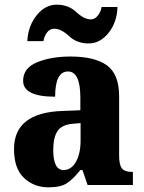

<svg xmlns="http://www.w3.org/2000/svg" viewBox="-20 -792 616 822"><path d="M187 10Q239 10 265.5 -7Q292 -24 324 -64H333L355 0H549V-56H546Q514 -56 502 -71Q490 -86 490 -126V-380Q490 -474 438 -512Q386 -550 282 -550Q199 -550 139 -525.5Q79 -501 79 -446Q79 -378 216 -378Q216 -486 271 -486Q324 -486 324 -374V-320L248 -317Q40 -310 40 -154Q40 -70 83 -30Q126 10 187 10ZM252 -64Q208 -64 208 -150Q208 -203 226 -230.5Q244 -258 291 -262L325 -265V-191Q325 -134 305 -99Q285 -64 252 -64ZM359 -606Q409 -606 445 -651.5Q481 -697 483 -762H415Q412 -742 399 -725.5Q386 -709 369 -709Q340 -709 306.5 -740.5Q273 -772 223 -772Q173 -772 136.5 -726Q100 -680 97 -616H166Q169 -636 181 -652.5Q193 -669 212 -669Q242 -669 275.5 -637.5Q309 -606 359 -606Z"/></svg>

Font: Noto Serif SemiCondensed Extra
Style: Regular
Weight: 800
Width: 4
Designer: Monotype Design Team
Foundry: Monotype Imaging Inc.
Version: Version 1.002